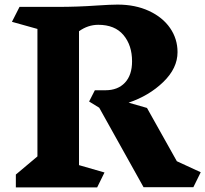

<svg xmlns="http://www.w3.org/2000/svg" viewBox="-20 -815 894 836"><path d="M822 0H605L412 -346L368 -373L393 -422H439Q493 -422 524 -455Q555 -488 555 -548Q555 -618 517.5 -662.5Q480 -707 408 -707Q363 -707 324 -679V-96L435 -64L403 1H49V-55L143 -134V-689L32 -720L65 -785H231Q318 -785 402 -791Q462 -795 492 -795Q569 -795 628.5 -767.5Q688 -740 720.5 -693Q753 -646 753 -588Q753 -518 691 -458Q629 -398 540 -368L620 -345L750 -113L854 -65Z"/></svg>

Font: Inknut Antiqua
Style: Bold
Weight: 700
Designer: Claus Eggers Sørensen
Foundry: Claus Eggers Sørensen
Version: Version 1.003; ttfautohint (v1.8.2) -l 8 -r 50 -G 200 -x 14 